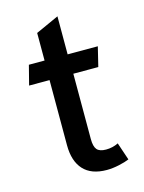

<svg xmlns="http://www.w3.org/2000/svg" viewBox="-103 -707 585 780"><g transform="rotate(-15 189.5 -317.5)"><path d="M118 -129V-403H32L53 -485H119V-601L216 -645V-485H343L323 -403H218V-128Q218 -97 229 -84Q240 -71 267 -71Q295 -71 319 -83L344 -9Q328 -2 300.5 4Q273 10 249 10Q184 10 151 -26Q118 -62 118 -129Z"/></g></svg>

Font: Niramit Medium
Style: Regular
Weight: 500
Designer: Katatrad Aksorn Co.,Ltd.
Foundry: Cadson Demak Co.,Ltd.
Version: Version 1.000; ttfautohint (v1.6)